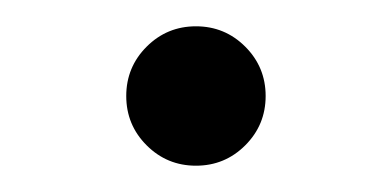

<svg xmlns="http://www.w3.org/2000/svg" viewBox="-20 -120 298 146"><path d="M129 6Q107 6 91.5 -9.5Q76 -25 76 -47Q76 -69 91.5 -84.5Q107 -100 129 -100Q151 -100 166.5 -84.5Q182 -69 182 -47Q182 -25 166.5 -9.5Q151 6 129 6Z"/></svg>

Font: Afrihost Sans
Style: Regular
Weight: 400
Designer: Afrihost SP Pty Ltd
Version: Version 1.000